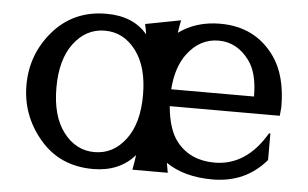

<svg xmlns="http://www.w3.org/2000/svg" viewBox="-44 -612 1100 686"><g transform="rotate(5 506.0 -268.5)"><path d="M423.8 -426.8Q379.4 -486.3 311.5 -486.3Q243.7 -486.3 199.2 -426.8Q156.2 -369.1 156.2 -268.6Q156.2 -168 199.2 -110.4Q243.7 -50.8 311.5 -50.8Q379.4 -50.8 423.8 -110.4Q466.8 -168 466.8 -268.6Q466.8 -369.1 423.8 -426.8ZM565.4 -298.3H862.3Q862.3 -382.8 829.6 -426.8Q785.2 -486.3 719.7 -486.3Q652.3 -486.3 607.4 -426.8Q570.8 -377.9 565.4 -298.3ZM579.1 0H452.1Q457.5 -26.9 460.9 -53.2Q406.2 9.8 311.5 9.8Q191.4 9.8 119.1 -76.7Q48.8 -160.6 48.8 -268.6Q48.8 -377.9 119.1 -460.4Q192.9 -546.9 311.5 -546.9Q408.2 -546.9 459 -485.8Q456.5 -503.9 452.1 -522.5L579.1 -546.9Q574.2 -524.4 571.3 -501.5Q633.8 -546.9 719.7 -546.9Q845.7 -546.9 915 -449.7Q962.9 -382.8 962.9 -268.6L960 -237.8H565.4Q572.8 -152.8 607.4 -110.4Q655.8 -50.8 742.2 -50.8Q856 -50.8 927.2 -171.9H932.1V-76.7Q858.9 9.8 739.7 9.8Q638.7 9.8 572.8 -35.2Q575.7 -17.6 579.1 0Z"/></g></svg>

Font: Classica
Style: Book
Weight: 400
Version: Version 1.001